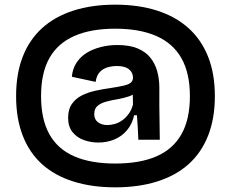

<svg xmlns="http://www.w3.org/2000/svg" viewBox="-20 -685 990 823"><path d="M474 118Q374 118 294.5 93Q215 68 160.5 19Q106 -30 77.5 -103.5Q49 -177 49 -273Q49 -369 77.5 -442Q106 -515 160.5 -564.5Q215 -614 294.5 -639.5Q374 -665 474 -665Q574 -665 653.5 -639.5Q733 -614 788 -564.5Q843 -515 872 -442Q901 -369 901 -273Q901 -177 872 -103.5Q843 -30 788 19Q733 68 653.5 93Q574 118 474 118ZM474 16Q580 16 651 -15Q722 -46 758 -110Q794 -174 794 -273Q794 -371 758 -435Q722 -499 650.5 -530.5Q579 -562 474 -562Q369 -562 298 -530.5Q227 -499 191.5 -435.5Q156 -372 156 -273Q156 -174 191.5 -110Q227 -46 298 -15Q369 16 474 16ZM440 -149Q456 -149 473 -154Q490 -159 505 -170Q520 -181 532 -197.5Q544 -214 550 -237L549 -295H567Q556 -280 534.5 -272.5Q513 -265 487 -260.5Q461 -256 437.5 -250Q414 -244 399 -232Q384 -220 384 -196Q384 -173 400 -161Q416 -149 440 -149ZM401 -74Q370 -74 340 -84.5Q310 -95 291 -118.5Q272 -142 272 -180Q272 -217 288.5 -240Q305 -263 331 -276Q357 -289 388.5 -296Q420 -303 450 -307Q489 -313 510.5 -318Q532 -323 541 -331Q550 -339 550 -352Q550 -366 542.5 -377.5Q535 -389 520 -395.5Q505 -402 480 -402Q461 -402 441.5 -396.5Q422 -391 408 -376.5Q394 -362 390 -334L288 -356Q291 -391 308.5 -417Q326 -443 352.5 -459Q379 -475 412.5 -483.5Q446 -492 483 -492Q534 -492 568.5 -478Q603 -464 623.5 -439Q644 -414 653.5 -381Q663 -348 663 -309V-230Q663 -212 663.5 -193.5Q664 -175 664 -156.5Q664 -138 664.5 -120.5Q665 -103 665 -86H573Q572 -113 570.5 -139Q569 -165 567 -191H555Q547 -154 525 -127.5Q503 -101 471 -87.5Q439 -74 401 -74Z"/></svg>

Font: Bricolage Grotesque 36pt SemiBold
Style: Regular
Weight: 600
Designer: Mathieu Triay
Foundry: Atelier Triay
Version: Version 1.001;gftools[0.9.33.dev8+g029e19f]